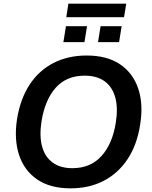

<svg xmlns="http://www.w3.org/2000/svg" viewBox="-20 -1018 827 1048"><path d="M73 -368Q91 -479 142 -556.5Q193 -634 272.5 -674.5Q352 -715 453 -715Q565 -715 636 -666.5Q707 -618 735 -533Q763 -448 745 -338Q728 -227 676.5 -149.5Q625 -72 546 -31Q467 10 365 10Q254 10 183 -38.5Q112 -87 84 -172.5Q56 -258 73 -368ZM207 -358Q194 -277 209.5 -219.5Q225 -162 267 -131Q309 -100 375 -100Q474 -100 534 -166.5Q594 -233 612 -348Q625 -429 609 -486.5Q593 -544 551 -574.5Q509 -605 442 -605Q343 -605 284.5 -539.5Q226 -474 207 -358ZM342 -924 353 -998H669L657 -924ZM326 -788 340 -875H455L441 -788ZM515 -788 529 -875H644L630 -788Z"/></svg>

Font: Mulish ExtraLight
Style: Italic
Weight: 200
Italic angle: -9°
Designer: Vernon Adams
Foundry: Vernon Adams
Version: Version 3.603